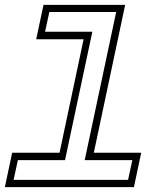

<svg xmlns="http://www.w3.org/2000/svg" viewBox="-47 -770 658 790"><path d="M-27 0 3 -141.5H198L297 -608.5H102L132 -750H468L339 -141.5H534L504 0ZM9 -30H480L497.5 -111H301.5L431 -720.5H156L138.5 -639.5H333L220.5 -111H26.5Z"/></svg>

Font: Tourney Expanded Light
Style: Italic
Weight: 300
Width: 7
Italic angle: -12°
Designer: Tyler Finck
Foundry: Etcetera Type Co
Version: Version 1.010; ttfautohint (v1.8.3)